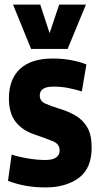

<svg xmlns="http://www.w3.org/2000/svg" viewBox="-20 -810 436 840"><path d="M15 -19 31 -134Q59 -124 101.5 -117Q144 -110 178 -110Q241 -110 241 -153Q241 -180 210.5 -192.5Q180 -205 133 -221Q78 -239 48.5 -277Q19 -315 19 -379Q19 -464 68 -509Q117 -554 211 -554Q252 -554 290.5 -547Q329 -540 358 -528L338 -410Q309 -419 279 -425Q249 -431 213 -431Q154 -431 154 -392Q154 -368 178 -357Q202 -346 244 -333Q281 -322 312 -303.5Q343 -285 362 -252.5Q381 -220 381 -164Q381 -73 324.5 -31.5Q268 10 179 10Q88 10 15 -19ZM356 -790 276 -596H116L37 -790H156L197 -665L239 -790Z"/></svg>

Font: Georama SemiCondensed
Style: Bold
Weight: 700
Width: 4
Designer: Jean-Baptiste Levee
Foundry: Production Type
Version: Version 1.000